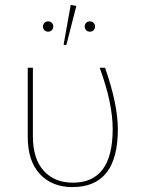

<svg xmlns="http://www.w3.org/2000/svg" viewBox="-20 -756 574 782"><path d="M250 -572 239 -574 268 -736 291 -732ZM191 -633Q185 -627 176 -627Q167 -627 161 -633Q155 -639 155 -648Q155 -657 161 -663Q167 -669 176 -669Q185 -669 191 -663Q197 -657 197 -648Q197 -639 191 -633ZM361 -633Q355 -627 346 -627Q337 -627 331 -633Q325 -639 325 -648Q325 -657 331 -663Q337 -669 346 -669Q355 -669 361 -663Q367 -657 367 -648Q367 -639 361 -633ZM275 6Q192 6 142.5 -47Q93 -100 93 -199V-480H114V-201Q114 -109 158 -60.5Q202 -12 277 -12Q439 -12 439 -230Q439 -336 386 -480H408Q460 -331 460 -229Q460 6 275 6Z"/></svg>

Font: Cantarell Thin
Style: Regular
Weight: 100
Designer: Dave Crossland, Nikolaus Waxweiler, Florian Fecher, Jacques Le Bailly, Eben Sorkin, Alexei Vanyashin, Alexios Zavras, Em
Version: Version 0.303